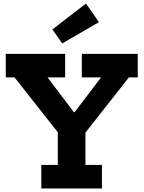

<svg xmlns="http://www.w3.org/2000/svg" viewBox="-20 -1063 810 1083"><path d="M707 -626.5 456.5 -308H313L62 -626.5H12.5V-759H347.5V-626.5H248L435.5 -379.5L345.5 -430H443.5L362.5 -379.5L550 -626.5H441.5V-759H757V-626.5ZM462 -394V-132.5H555V0H213V-132.5H306V-394ZM465 -1043 538 -938 331 -818 275.5 -897Z"/></svg>

Font: Hepta Slab ExtraLight
Style: Bold
Weight: 700
Version: Version 1.102